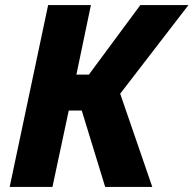

<svg xmlns="http://www.w3.org/2000/svg" viewBox="-20 -734 760 754"><path d="M18 0 169 -714H337L280 -441H329L531 -714H720L452 -366L578 0H393L301 -300H250L186 0Z"/></svg>

Font: Noto Sans ExtraBold
Style: Italic
Weight: 800
Italic angle: -12°
Designer: Monotype Design Team
Foundry: Monotype Imaging Inc.
Version: Version 2.013; ttfautohint (v1.8.4.7-5d5b)